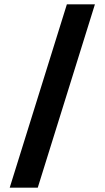

<svg xmlns="http://www.w3.org/2000/svg" viewBox="-20 -790 485 890"><path d="M25 80 290 -770H420L155 80Z"/></svg>

Font: Instrument Sans
Style: Bold
Weight: 700
Designer: Rodrigo Fuenzalida
Foundry: fragTYPE
Version: Version 1.000; ttfautohint (v1.8.4.7-5d5b);gftools[0.9.28]